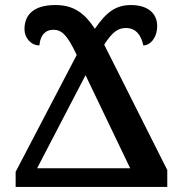

<svg xmlns="http://www.w3.org/2000/svg" viewBox="-20 -741 725 761"><path d="M42 0H643V-67L393 -564C424 -612 446 -630 479 -630C516 -630 539 -605 548 -561C576 -561 603 -592 603 -638C603 -688 566 -721 499 -721C438 -721 401 -692 356 -627C317 -686 275 -721 200 -721C109 -721 77 -679 77 -625C77 -592 102 -561 136 -561C141 -609 166 -623 191 -623C222 -623 245 -607 284 -523L42 -60ZM127 -74 319 -443 496 -74Z"/></svg>

Font: Noto Serif Semi
Style: Regular
Weight: 600
Designer: Monotype Design Team
Foundry: Monotype Imaging Inc.
Version: Version 1.002